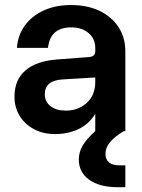

<svg xmlns="http://www.w3.org/2000/svg" viewBox="-20 -534 580 782"><path d="M484.5 0Q409.5 44 409.5 91.5Q409.5 139.5 468 139.5H490.5V228.5H460Q386 228.5 343.5 198.2Q301 168 301 115.5Q301 86 316.5 59.2Q332 32.5 368 0V-70.5Q343 -29 300.5 -8.5Q258 12 203.5 12Q155.5 12 118.5 -7.8Q81.5 -27.5 60.2 -61.8Q39 -96 39 -140Q39 -209 84 -247.5Q129 -286 215 -292L341 -301.5Q368 -303 368 -325V-339Q368 -375.5 341.2 -399Q314.5 -422.5 270 -422.5Q184.5 -422.5 175.5 -339H49Q52.5 -390.5 81 -429.8Q109.5 -469 157.8 -491.2Q206 -513.5 269 -513.5Q335.5 -513.5 385.2 -489.8Q435 -466 462.8 -423.5Q490.5 -381 490.5 -325V0ZM162.5 -150Q162.5 -119.5 185.8 -101.5Q209 -83.5 247.5 -83.5Q299 -83.5 333.5 -115Q368 -146.5 368 -200.5V-218.5L234.5 -210.5Q162.5 -206 162.5 -150Z"/></svg>

Font: Overused Grotesk SemiBold
Style: Regular
Weight: 610
Version: Version 0.004